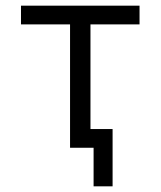

<svg xmlns="http://www.w3.org/2000/svg" viewBox="-20 -521 568 677"><path d="M227 -435H54V-501H472V-435H299V-66H377V136H310V0H227Z"/></svg>

Font: PlemolJP
Style: Regular
Weight: 400
Monospace: yes
Version: v2.0.4; ttfautohint (v1.8.4.7-5d5b-dirty) -l 6 -r 45 -G 200 